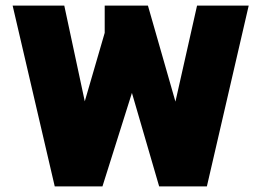

<svg xmlns="http://www.w3.org/2000/svg" viewBox="-20 -664 931 684"><path d="M25 -644H209L282 -303L353 -547V-644H507L605 -302L682 -644H866L717 0H547L450 -333L345 0H175Z"/></svg>

Font: Kanit Bold
Style: Regular
Weight: 700
Designer: Katatrad Team
Foundry: CadsonDemak
Version: Version 1.000